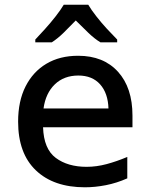

<svg xmlns="http://www.w3.org/2000/svg" viewBox="-20 -786 640 816"><path d="M341 10Q208 10 132.5 -62Q57 -134 57 -269Q57 -356 88.5 -418.5Q120 -481 177 -515Q234 -549 312 -549Q420 -549 481.5 -481Q543 -413 543 -295V-245H163Q166 -153 217 -115Q268 -77 348 -77Q390 -77 433 -88.5Q476 -100 521 -119V-28Q476 -8 430 1Q384 10 341 10ZM441 -325Q439 -390 405.5 -427.5Q372 -465 313 -465Q252 -465 213 -427.5Q174 -390 165 -325ZM130 -618Q148 -637 171.5 -663Q195 -689 216.5 -716.5Q238 -744 251 -766H355Q368 -744 389.5 -716.5Q411 -689 435 -663Q459 -637 478 -618V-606H407Q382 -621 355.5 -646.5Q329 -672 302 -699Q276 -672 250.5 -647Q225 -622 200 -606H130Z"/></svg>

Font: Noto Sans Mono Medium
Style: Regular
Weight: 500
Designer: Monotype Design Team
Foundry: Monotype Imaging Inc.
Version: Version 2.014